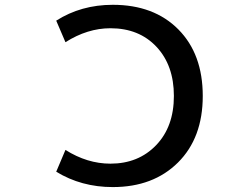

<svg xmlns="http://www.w3.org/2000/svg" viewBox="-20 -761 1040 792"><path d="M435.5 -644.5Q340.8 -644.5 250 -586.9L211.9 -675.8Q314.5 -741.2 445.3 -741.2Q615.2 -741.2 715.8 -639.6Q816.4 -538.1 816.4 -365.2Q816.4 -192.4 714.4 -90.8Q612.3 10.7 445.3 10.7Q315.4 10.7 211.9 -52.7L250 -142.6Q339.8 -85.9 435.5 -85.9Q550.8 -85.9 624 -162.1Q697.3 -238.3 697.3 -365.2Q697.3 -491.2 625.5 -567.9Q553.7 -644.5 435.5 -644.5Z"/></svg>

Font: Gen Shin Gothic Monospace Medium
Style: Regular
Weight: 500
Designer: [Source Han Sans]
Ryoko NISHIZUKA  (kana & ideographs); Paul D. Hunt (Latin, Greek & Cyrillic); Wenlong ZHANG  (bopomofo
Version: Version 1.002.20150607